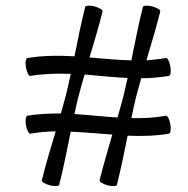

<svg xmlns="http://www.w3.org/2000/svg" viewBox="-20 -632 651 665"><path d="M85 -169C114 -174 144 -177 173 -177C156 -121 139 -65 125 -8C123 -2 136 5 153 10C169 14 184 13 185 8C201 -53 212 -115 225 -176C273 -174 321 -169 369 -166C354 -113 338 -61 325 -8C323 -2 336 5 353 10C369 14 384 13 385 8C399 -49 411 -105 422 -162C470 -160 518 -161 565 -169C571 -170 573 -185 570 -202C567 -219 560 -232 555 -231C515 -224 475 -222 435 -223C440 -247 445 -271 451 -295C457 -317 463 -339 469 -361C501 -361 533 -364 565 -369C571 -370 573 -385 570 -402C567 -419 560 -432 555 -431C532 -427 510 -425 487 -423C504 -480 521 -536 535 -592C537 -598 524 -605 507 -610C491 -614 476 -613 475 -608C459 -546 448 -485 435 -423C387 -424 338 -429 290 -433C306 -486 322 -539 335 -592C337 -598 324 -605 307 -610C291 -614 276 -613 275 -608C261 -551 249 -494 238 -437C183 -440 129 -440 75 -431C69 -430 67 -415 70 -398C73 -381 80 -368 85 -369C132 -377 178 -378 225 -376C220 -353 215 -329 209 -305C203 -283 197 -261 191 -239C152 -239 113 -238 75 -231C69 -230 67 -215 70 -198C73 -181 80 -168 85 -169ZM251 -295C258 -321 265 -347 273 -374C322 -370 372 -364 422 -362C418 -343 413 -324 409 -305C402 -278 395 -252 387 -225C337 -228 287 -234 238 -237C242 -256 246 -275 251 -295Z"/></svg>

Font: Nupuram ExtraLight
Style: Regular
Weight: 200
Designer: Santhosh Thottingal (santhosh.thottingal@gmail.com)
Foundry: SMC
Version: Version 1.000